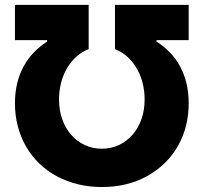

<svg xmlns="http://www.w3.org/2000/svg" viewBox="-20 -747 824 777"><path d="M170.8 -578.8V-584.5H40.5V-727.3H338.8V-548.3Q308.2 -536.2 285.7 -514.6Q263.1 -492.9 248.2 -465.6Q233.3 -438.2 226 -407.1Q218.8 -376.1 218.8 -344.8Q218.8 -301.8 231.5 -265.3Q244.3 -228.7 267.4 -202.1Q290.5 -175.4 322.3 -160.3Q354 -145.2 392 -145.2Q430 -145.2 461.8 -160.3Q493.6 -175.4 516.7 -202.1Q539.8 -228.7 552.6 -265.3Q565.3 -301.8 565.3 -344.8Q565.3 -376.1 558.1 -407.1Q550.8 -438.2 535.9 -465.6Q521 -492.9 498.4 -514.6Q475.9 -536.2 445.3 -548.3V-727.3H743.6V-584.5H613.3V-578.8Q643.5 -559.7 667.6 -534.6Q691.8 -509.6 708.6 -478.5Q725.5 -447.4 734.6 -410Q743.6 -372.5 743.6 -328.8Q743.6 -281.6 732.8 -238.3Q721.9 -195 700.6 -157.1Q679.3 -119.3 647.7 -88.1Q616.1 -56.8 574.2 -33.7Q495 9.9 392 9.9Q341.6 9.9 295.8 -1.2Q250 -12.4 210.9 -33.2Q171.9 -54 140.4 -84Q109 -114 86.8 -151.6Q64.6 -189.3 52.6 -234Q40.5 -278.8 40.5 -328.8Q40.5 -372.5 49.5 -409.8Q58.6 -447.1 75.6 -478.3Q92.7 -509.6 116.8 -534.6Q141 -559.7 170.8 -578.8Z"/></svg>

Font: Inter P Extra Bold
Style: Regular
Weight: 800
Designer: Rasmus Andersson
Foundry: rsms
Version: Version 3.018;git-588b23468